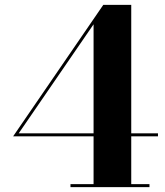

<svg xmlns="http://www.w3.org/2000/svg" viewBox="-20 -770 680 790"><path d="M270 0V-12.5H365V-670L57 -221.5H630V-209H34L405 -750H520V-12.5H595V0Z"/></svg>

Font: Bodoni Moda 18pt
Style: Bold
Weight: 700
Designer: Owen Earl
Foundry: indestructible type
Version: Version 2.004